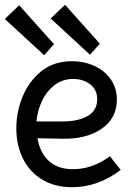

<svg xmlns="http://www.w3.org/2000/svg" viewBox="-28 -770 556 800"><path d="M40 -235Q40 -303 66 -367Q92 -431 144 -473Q196 -515 272 -515Q322 -515 365 -495.5Q408 -476 433.5 -439.5Q459 -403 459 -355Q459 -278 396 -234Q333 -190 232 -192L128 -194Q139 -132 176.5 -98.5Q214 -65 276 -65Q357 -65 430 -119L475 -62Q380 10 273 10Q199 10 146.5 -22.5Q94 -55 67 -110.5Q40 -166 40 -235ZM377 -356Q377 -397 347.5 -419Q318 -441 277 -441Q231 -441 197 -413.5Q163 -386 145 -345Q127 -304 124 -264H232Q299 -264 338 -287Q377 -310 377 -356ZM-8 -691 52 -748 197 -586 156 -540ZM183 -693 243 -750 388 -588 347 -542Z"/></svg>

Font: Bellota
Style: Bold
Weight: 700
Designer: Kemie Guaida
Foundry: Kemie Guaida
Version: Version 4.001